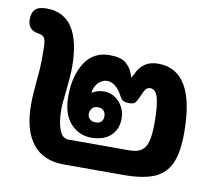

<svg xmlns="http://www.w3.org/2000/svg" viewBox="-94 -683 856 752"><g transform="rotate(10 334.0 -307.0)"><path d="M648 -216Q648 -138 628.5 -94Q609 -50 564.5 -31Q520 -12 441 -12H204Q123 -12 80.5 -66Q38 -120 38 -222Q38 -245 40 -271Q42 -297 43 -307Q49 -367 49 -402V-441Q49 -473 43.5 -485Q38 -497 18 -500Q-25 -506 -25 -549Q-25 -575 -12 -588.5Q1 -602 33 -602Q102 -602 136.5 -549Q171 -496 171 -393Q171 -360 164 -295Q158 -247 158 -223Q158 -173 170 -142Q182 -111 206 -111H447Q479 -111 496 -122.5Q513 -134 520 -160.5Q527 -187 527 -234Q527 -298 518.5 -331.5Q510 -365 488 -365Q476 -365 469.5 -357Q463 -349 454 -327Q446 -308 439.5 -300.5Q433 -293 416 -293Q398 -293 390.5 -298Q383 -303 378.5 -312Q374 -321 370 -327Q361 -342 346.5 -353Q332 -364 317 -364Q297 -364 281.5 -348.5Q266 -333 263 -307Q285 -321 311 -321Q347 -321 372 -293.5Q397 -266 397 -227Q397 -186 369.5 -160Q342 -134 291 -134Q243 -134 209.5 -171Q176 -208 176 -278Q176 -360 210 -412.5Q244 -465 308 -465Q354 -465 373.5 -447.5Q393 -430 399 -413Q405 -396 407 -392Q410 -398 420 -418Q430 -438 450 -451.5Q470 -465 501 -465Q648 -465 648 -216ZM267 -224Q267 -212 275.5 -204Q284 -196 299 -196Q329 -196 329 -226Q329 -239 321 -247.5Q313 -256 298 -256Q282 -256 274.5 -246Q267 -236 267 -224Z"/></g></svg>

Font: Mali
Style: Bold
Weight: 700
Designer: Kitiyaporn Chalermlarp | Katatrad Aksorn Co.,Ltd.
Foundry: Cadson Demak Co.,Ltd.
Version: Version 1.000; ttfautohint (v1.6)